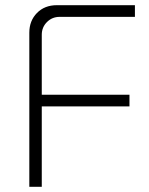

<svg xmlns="http://www.w3.org/2000/svg" viewBox="-20 -720 575 740"><path d="M93 0V-594Q93 -640 122.5 -670Q152 -700 199 -700H500V-655H210Q181 -655 161 -635Q141 -615 141 -586V0ZM118 -310V-355H479V-310Z"/></svg>

Font: SUSE ExtraLight
Style: Regular
Weight: 250
Designer: Rene Bieder
Foundry: SUSE
Version: Version 1.000